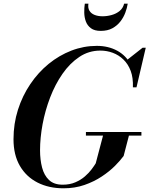

<svg xmlns="http://www.w3.org/2000/svg" viewBox="-20 -1008 808 1038"><path d="M323.5 10Q244 10 183 -21Q122 -52 87.5 -111.2Q53 -170.5 53 -255Q53 -339 77 -414.5Q101 -490 143.8 -553.2Q186.5 -616.5 243.2 -662.8Q300 -709 366.2 -734.5Q432.5 -760 503.5 -760Q565.5 -760 613.8 -733.8Q662 -707.5 687.8 -657.5Q713.5 -607.5 709.5 -536H698.5Q700.5 -587.5 686.5 -624.8Q672.5 -662 647.2 -686.2Q622 -710.5 589.8 -722.5Q557.5 -734.5 522.5 -734.5Q460 -734.5 408.8 -700.2Q357.5 -666 317.8 -608.8Q278 -551.5 251 -481Q224 -410.5 210.2 -336.5Q196.5 -262.5 196.5 -195.5Q196.5 -144.5 207.5 -102.2Q218.5 -60 245 -34.8Q271.5 -9.5 319 -9.5Q357.5 -9.5 387.5 -22.5Q417.5 -35.5 439.2 -54.5Q461 -73.5 475.5 -93Q490 -112.5 497.5 -125L539 -282.5H679L648.5 -165Q631.5 -141.5 601.8 -111.5Q572 -81.5 530.2 -53.8Q488.5 -26 436.5 -8Q384.5 10 323.5 10ZM444.5 -275V-294.5H744.5V-275ZM699 -536 701.5 -579Q698 -604.5 689.5 -631.8Q681 -659 664.5 -682L751 -750H768L718 -536ZM524.5 -841Q491 -841 471.8 -855.2Q452.5 -869.5 444.2 -891.8Q436 -914 435.5 -939.5Q435 -965 438.5 -988H458Q454.5 -965 463.5 -950Q472.5 -935 491.2 -927.5Q510 -920 534.5 -920Q559 -920 583.5 -926.8Q608 -933.5 626.5 -948.5Q645 -963.5 651 -988H670.5Q667 -965 657.5 -939.5Q648 -914 630.8 -891.8Q613.5 -869.5 587.5 -855.2Q561.5 -841 524.5 -841Z"/></svg>

Font: Bodoni Moda 11pt SemiBold
Style: Italic
Weight: 600
Italic angle: -13°
Designer: Owen Earl
Foundry: indestructible type
Version: Version 2.004